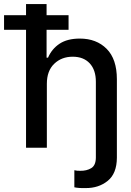

<svg xmlns="http://www.w3.org/2000/svg" viewBox="-81 -748 662 972"><path d="M156.2 -323.7V0H50.8V-597.2H-60.5V-670.9H50.8V-727.5H154.8V-670.9H266.1V-597.2H154.8V-456.1H162.1Q181.2 -500.5 220.5 -526.6Q259.8 -552.7 323.2 -552.7Q407.2 -552.7 459 -500.7Q510.7 -448.7 510.7 -346.7V50.3Q510.3 130.4 464.4 167.5Q418.5 204.6 353 204.1Q335.9 204.6 321 203.6Q306.2 202.6 295.4 200.2V113.8Q301.8 115.2 309.6 116.2Q317.4 117.2 325.2 116.7Q357.9 117.2 380.9 103.3Q403.8 89.4 404.3 50.3V-334Q404.3 -394 373 -427.5Q341.8 -460.9 287.1 -460.9Q230.5 -460.9 193.4 -425Q156.2 -389.2 156.2 -323.7Z"/></svg>

Font: Inter Tight Medium
Style: Regular
Weight: 500
Designer: Rasmus Andersson
Foundry: rsms
Version: Version 3.004; ttfautohint (v1.8.4.7-5d5b)